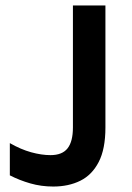

<svg xmlns="http://www.w3.org/2000/svg" viewBox="-20 -669 484 703"><path d="M16 -27V-145Q56 -122 94 -111.5Q132 -101 165 -101Q208 -101 227.5 -126Q247 -151 247 -202V-649H366V-202Q366 -123.5 341.5 -76Q317 -28.5 274 -7.2Q231 14 175 14Q131 14 91 2.5Q51 -9 16 -27Z"/></svg>

Font: Karla ExtraLight
Style: Bold
Weight: 700
Version: Version 2.001